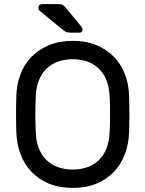

<svg xmlns="http://www.w3.org/2000/svg" viewBox="-20 -910 712 940"><path d="M57 0ZM60 -439Q61 -495 79.5 -544.5Q98 -594 133 -630.5Q168 -667 219 -688.5Q270 -710 336 -710Q402 -710 453 -688.5Q504 -667 539 -630.5Q574 -594 592.5 -544.5Q611 -495 612 -439Q615 -350 612 -261Q610 -205 591.5 -155.5Q573 -106 538 -69Q503 -32 452.5 -11Q402 10 336 10Q270 10 219.5 -11Q169 -32 134 -69Q99 -106 80.5 -155.5Q62 -205 60 -261Q57 -350 60 -439ZM517 -434Q515 -481 501.5 -516Q488 -551 464 -574Q440 -597 407.5 -608.5Q375 -620 336 -620Q297 -620 264.5 -608.5Q232 -597 208 -574Q184 -551 170 -516Q156 -481 155 -434Q153 -389 153 -350Q153 -311 155 -266Q156 -219 170 -184Q184 -149 208 -126Q232 -103 264.5 -91.5Q297 -80 336 -80Q375 -80 407.5 -91.5Q440 -103 464 -126Q488 -149 501.5 -184Q515 -219 517 -266Q519 -311 519 -350Q519 -389 517 -434ZM379 -779Q384 -774 384 -766Q384 -750 368 -750H326Q310 -750 301 -755Q292 -760 284 -767L173 -858Q168 -863 168 -870Q168 -890 187 -890H266Q277 -890 284.5 -887Q292 -884 303 -871Z"/></svg>

Font: Rubik
Style: Regular
Weight: 400
Designer: Hubert & Fischer
Foundry: Hubert & Fischer
Version: Version 1.002; ttfautohint (v1.6)